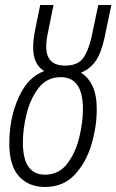

<svg xmlns="http://www.w3.org/2000/svg" viewBox="-20 -734 463 764"><path d="M365 -298Q365 -357 348 -392Q331 -427 302 -445Q336 -458 359 -489Q382 -520 396 -584L423 -714H371L344 -586Q331 -529 309.5 -501Q288 -473 239 -473Q164 -473 164 -548Q164 -573 170 -601L193 -714H140L118 -606Q112 -575 112 -544Q112 -478 156 -451Q92 -429 54.5 -347Q17 -265 17 -163Q17 -75 55.5 -32.5Q94 10 159 10Q232 10 277.5 -39Q323 -88 344 -159.5Q365 -231 365 -298ZM71 -167Q71 -221 86 -281.5Q101 -342 134 -384.5Q167 -427 222 -427Q310 -427 310 -300Q310 -246 295 -185.5Q280 -125 247 -82Q214 -39 159 -39Q71 -39 71 -167Z"/></svg>

Font: Noto Sans Display Condensed Light
Style: Italic
Weight: 300
Width: 3
Designer: Monotype Design team
Foundry: Monotype Imaging Inc.
Version: 1.000